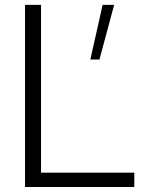

<svg xmlns="http://www.w3.org/2000/svg" viewBox="-20 -752 602 772"><path d="M379.9 -512.7H343.3L392.6 -732.4H439ZM520 0H80.6V-732.4H145V-57.6H520Z"/></svg>

Font: Kumbh Sans Light
Style: Regular
Weight: 300
Version: Version 1.004